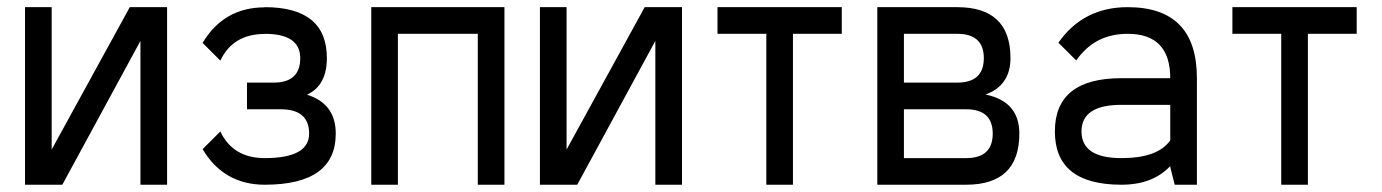

<svg xmlns="http://www.w3.org/2000/svg" viewBox="-20 -508 3800 528"><path d="M48.8 0V-488.3H122.1V-96.7L336.9 -488.3H439.5V0H366.2V-395.5L151.4 0Z M708 -488.3Q878.9 -488.3 878.9 -348.1Q878.9 -272.9 824.2 -247.6Q903.3 -223.1 903.3 -140.6Q903.3 0 708 0Q595.7 0 537.1 -97.7L585.9 -146.5Q620.6 -73.2 708 -73.2Q830.1 -73.2 830.1 -140.6Q830.1 -207.5 752 -207.5H659.2V-280.8H732.4Q805.7 -280.8 805.7 -348.1Q805.7 -415 708 -415V-414.6Q620.6 -414.6 585.9 -341.3L537.1 -390.1Q595.7 -487.8 708 -487.8Z M1367.2 -488.3V0H1293.9V-415H1074.2V0H1001V-488.3Z M1464.8 0V-488.3H1538.1V-96.7L1752.9 -488.3H1855.5V0H1782.2V-395.5L1567.4 0Z M2294.9 -488.3V-415H2160.6V0H2087.4V-415H1953.1V-488.3Z M2612.3 -488.3Q2758.8 -488.3 2758.8 -348.1Q2758.8 -273.4 2690.4 -248Q2783.2 -229 2783.2 -140.6Q2783.2 0 2636.7 0H2392.6V-488.3ZM2465.8 -207.5V-73.2H2636.7Q2710 -73.2 2710 -140.6Q2710 -207.5 2636.7 -207.5ZM2465.8 -415V-280.8H2612.3Q2685.5 -280.8 2685.5 -348.1Q2685.5 -415 2612.3 -415Z M3081.1 -488.3Q3271.5 -488.3 3271.5 -293V0H3210.4L3198.2 -48.8V-51.3Q3149.9 0 3064 0Q2880.9 0 2880.9 -146.5Q2880.9 -293 3064 -293H3198.2Q3198.2 -415 3081.1 -415Q3036.6 -415 3001.7 -397.5Q2966.8 -379.9 2939.5 -341.8L2890.6 -390.6Q2959 -488.3 3081.1 -488.3ZM3064 -219.7Q2954.1 -219.7 2954.1 -146.5Q2954.1 -73.2 3064 -73.2Q3164.1 -73.2 3198.2 -122.1V-219.7Z M3710.9 -488.3V-415H3576.7V0H3503.4V-415H3369.1V-488.3Z"/></svg>

Font: Sanitrixie
Style: Regular
Weight: 400
Designer: Jayvee D. Enaguas (Grand Chaos)
Version: Version 1.1 - 6/9/2013